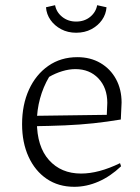

<svg xmlns="http://www.w3.org/2000/svg" viewBox="-20 -712 537 739"><path d="M266 7Q205 7 160 -23.5Q115 -54 90 -108.5Q65 -163 65 -234Q65 -309 91.5 -367Q118 -425 166 -458.5Q214 -492 278 -492Q328 -492 366.5 -469.5Q405 -447 426.5 -407.5Q448 -368 448 -317L445 -252Q391 -243 339.5 -237.5Q288 -232 230 -229.5Q172 -227 98 -226V-266L391 -270L393 -316Q393 -374 359 -410Q325 -446 270 -446Q246 -446 219.5 -438Q193 -430 169 -416Q146 -377 134 -332.5Q122 -288 122 -244Q122 -148 168.5 -96Q215 -44 292 -44Q360 -44 442 -84L446 -72Q405 -33 359 -13Q313 7 266 7ZM273 -586Q241 -586 215.5 -599.5Q190 -613 174.5 -635Q159 -657 157 -684L192 -692Q197 -665 219.5 -647Q242 -629 273 -629Q305 -629 327 -647Q349 -665 354 -692L390 -684Q388 -657 372.5 -635Q357 -613 331.5 -599.5Q306 -586 273 -586Z"/></svg>

Font: Piazzolla Thin ExtraLight
Style: Regular
Weight: 250
Version: Version 2.005